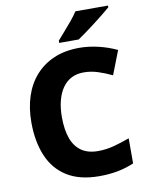

<svg xmlns="http://www.w3.org/2000/svg" viewBox="-100 -1003 843 1085"><g transform="rotate(-10 321.5 -460.5)"><path d="M394 -583Q355 -583 324.5 -567.5Q294 -552 273 -522Q252 -492 241 -450Q230 -408 230 -355Q230 -283 248 -233Q266 -183 303.5 -157Q341 -131 399 -131Q444 -131 488 -142.5Q532 -154 581 -172V-28Q534 -8 486 1Q438 10 382 10Q269 10 196.5 -35.5Q124 -81 89.5 -163.5Q55 -246 55 -356Q55 -437 77 -504.5Q99 -572 142.5 -621Q186 -670 249 -697Q312 -724 395 -724Q447 -724 502.5 -711Q558 -698 609 -674L556 -538Q516 -557 476 -570Q436 -583 394 -583ZM596 -921Q580 -907 555 -887Q530 -867 501.5 -845Q473 -823 446 -803.5Q419 -784 400 -771H288V-784Q304 -803 327 -828.5Q350 -854 372.5 -881.5Q395 -909 409 -931H596Z"/></g></svg>

Font: Noto Sans Devanagari ExtraBold
Style: Regular
Weight: 800
Version: Version 2.003